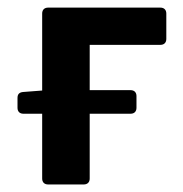

<svg xmlns="http://www.w3.org/2000/svg" viewBox="-20 -489 486 509"><path d="M420.9 -385.7V-453.1C420.9 -462.9 415 -468.8 405.3 -468.8H107.4C97.7 -468.8 91.8 -462.9 91.8 -453.1V-249L41 -245.1C31.2 -244.1 26.4 -239.3 26.4 -229.5V-203.1C26.4 -193.4 32.2 -187.5 42 -187.5H91.8V-15.6C91.8 -5.9 97.7 0 107.4 0H202.1C211.9 0 217.8 -5.9 217.8 -15.6V-187.5H326.2C335.9 -187.5 341.8 -193.4 341.8 -203.1V-234.4C341.8 -244.1 335.9 -250 326.2 -250H217.8V-370.1H405.3C415 -370.1 420.9 -376 420.9 -385.7Z"/></svg>

Font: Ed Sans Neue SemiBold
Style: Regular
Weight: 600
Designer: Stephen Hutchings
Version: Version 1.004;PS 001.004;hotconv 1.0.88;makeotf.lib2.5.64775